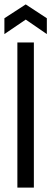

<svg xmlns="http://www.w3.org/2000/svg" viewBox="-24 -853 233 873"><path d="M55 0V-660H130V0ZM-4 -698V-770L93 -833L189 -770V-698L93 -764Z"/></svg>

Font: Bricolage Grotesque 48pt Light
Style: Regular
Weight: 300
Designer: Mathieu Triay
Foundry: Atelier Triay
Version: Version 1.000; ttfautohint (v1.8.4.7-5d5b);gftools[0.9.32]